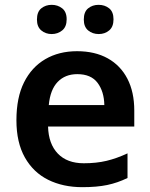

<svg xmlns="http://www.w3.org/2000/svg" viewBox="-20 -765 622 795"><path d="M299 -553Q373 -553 426 -523.5Q479 -494 507.5 -439Q536 -384 536 -307V-241H179Q181 -169 219.5 -129Q258 -89 327 -89Q379 -89 421 -99Q463 -109 508 -130V-28Q467 -8 424 1Q381 10 321 10Q241 10 179.5 -20.5Q118 -51 83 -113Q48 -175 48 -267Q48 -361 79.5 -424Q111 -487 167.5 -520Q224 -553 299 -553ZM300 -458Q250 -458 219 -426Q188 -394 182 -330H412Q411 -386 384 -422Q357 -458 300 -458ZM133 -684Q133 -716 151 -730.5Q169 -745 194 -745Q219 -745 237.5 -730.5Q256 -716 256 -685Q256 -654 237.5 -639Q219 -624 194 -624Q169 -624 151 -639Q133 -654 133 -684ZM327 -684Q327 -716 345 -730.5Q363 -745 388 -745Q414 -745 432 -730.5Q450 -716 450 -685Q450 -654 432 -639Q414 -624 389 -624Q363 -624 345 -639Q327 -654 327 -684Z"/></svg>

Font: Noto Sans Sora Sompeng SemiBold
Style: Regular
Weight: 600
Version: Version 2.101